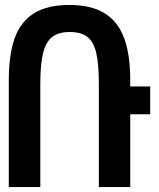

<svg xmlns="http://www.w3.org/2000/svg" viewBox="-20 -754 640 774"><path d="M505 -430.5V-405.5H585.5V-293.5H505V0H378.5V-414.5Q378.5 -495 368.2 -539.8Q358 -584.5 332.8 -604.8Q307.5 -625 261 -625Q216 -625 190.2 -604.8Q164.5 -584.5 153.5 -539Q142.5 -493.5 142.5 -414.5V0H15.5V-430.5Q15.5 -535.5 40 -602Q64.5 -668.5 118.2 -701.2Q172 -734 260 -734Q347 -734 401 -701Q455 -668 480 -601.5Q505 -535 505 -430.5Z"/></svg>

Font: JuliaMono
Style: Bold
Weight: 700
Monospace: yes
Designer: cormullion
Foundry: corm
Version: Version 0.055; ttfautohint (v1.8.4)